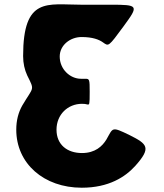

<svg xmlns="http://www.w3.org/2000/svg" viewBox="-20 -862 767 897"><path d="M461 -664C488 -645 486 -642 558 -740C629 -837 628 -840 495 -840H359C202 -840 88 -879 88 -600C88 -566 95 -536 107 -510C143 -437 137 -459 84 -369C66 -337 56 -300 56 -256C56 -98 185 15 362 15C489 15 566 -36 612 -87C688 -172 669 -189 585 -231C500 -272 509 -266 477 -210C458 -179 425 -147 363 -147C294 -147 244 -186 244 -256C244 -327 297 -377 363 -377C373 -377 382 -376 388 -374C398 -372 399 -373 399 -433C399 -492 398 -494 378 -494H358C308 -494 259 -538 259 -598C259 -651 308 -689 361 -689C413 -689 443 -677 461 -664Z"/></svg>

Font: Hussar Print
Style: Bold
Weight: 700
Foundry: Cannot Into Space Fonts
Version: Version 2.00